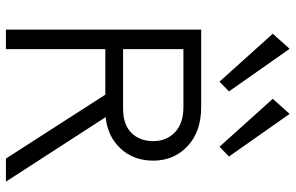

<svg xmlns="http://www.w3.org/2000/svg" viewBox="-195 -804 999 649"><g transform="rotate(90 304.5 -479.5)"><path d="M146 -336V0H80V-660H342Q425 -660 474 -614Q523 -568 523 -498Q523 -432 482.5 -388Q442 -344 376 -337L594 0H516L300 -336ZM347 -396Q401 -396 429 -424Q457 -452 457 -498Q457 -543 427 -571.5Q397 -600 342 -600H146V-396ZM476 -722 314 -902 365 -959 509 -754ZM256 -722 94 -902 145 -959 289 -754Z"/></g></svg>

Font: Lil Grotesk
Style: Regular
Weight: 400
Designer: Bastien Sozeau
Foundry: NBR — Bastien Sozeau
Version: Version 4.002; ttfautohint (v1.8.4.7-5d5b)